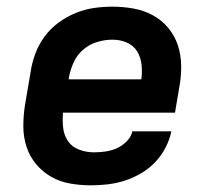

<svg xmlns="http://www.w3.org/2000/svg" viewBox="-20 -548 640 576"><path d="M253 8Q221 8 190 2.5Q159 -3 133 -18Q107 -33 88 -56Q69 -79 59.5 -108Q50 -137 50 -169Q50 -201 55 -233L72 -333Q76 -360 86 -387Q96 -414 113.5 -438Q131 -462 155.5 -480Q180 -498 207 -509Q234 -520 261.5 -524Q289 -528 317 -528Q349 -528 380 -522.5Q411 -517 438 -502.5Q465 -488 484.5 -464.5Q504 -441 513.5 -412.5Q523 -384 523.5 -351.5Q524 -319 518 -287L505 -210H169Q167 -187 169.5 -164.5Q172 -142 184 -124.5Q196 -107 217.5 -99Q239 -91 262 -91Q279 -91 296.5 -93.5Q314 -96 330 -103Q346 -110 360 -124Q374 -138 377 -154H494Q489 -129 476.5 -105Q464 -81 445.5 -61.5Q427 -42 403 -28Q379 -14 354 -6Q329 2 303.5 5Q278 8 253 8ZM186 -310H404Q407 -332 404.5 -354.5Q402 -377 391 -394.5Q380 -412 360 -420.5Q340 -429 317 -429Q295 -429 271.5 -422Q248 -415 229.5 -399Q211 -383 201 -361Q191 -339 187 -317Z"/></svg>

Font: Iosevka Extended Oblique
Style: Bold
Weight: 700
Width: 7
Italic angle: -9°
Monospace: yes
Designer: Belleve Invis
Foundry: Belleve Invis
Version: Version 32.5.0; ttfautohint (v1.8.4)